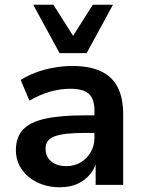

<svg xmlns="http://www.w3.org/2000/svg" viewBox="-20 -779 605 809"><path d="M232 10Q179 10 137 -10.5Q95 -31 71 -66.5Q47 -102 47 -146Q47 -200 76 -232Q105 -264 169 -278.5Q233 -293 339 -293H393V-219H341Q294 -219 262 -215.5Q230 -212 210 -204.5Q190 -197 181 -184Q172 -171 172 -152Q172 -119 195.5 -99Q219 -79 260 -79Q293 -79 319.5 -94.5Q346 -110 362 -137.5Q378 -165 378 -199V-313Q378 -363 354 -384Q330 -405 276 -405Q235 -405 192 -393Q149 -381 104 -355L67 -442Q95 -460 131 -473.5Q167 -487 207 -494Q247 -501 284 -501Q356 -501 403.5 -479.5Q451 -458 475 -413Q499 -368 499 -297V0H383V-104H389Q380 -69 358.5 -43.5Q337 -18 305.5 -4Q274 10 232 10ZM231 -555 120 -759H205L288 -628L371 -759H456L345 -555Z"/></svg>

Font: Nunito Sans 11pt
Style: Bold
Weight: 700
Version: Version 3.101;gftools[0.9.27]